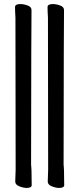

<svg xmlns="http://www.w3.org/2000/svg" viewBox="-20 -806 391 945"><path d="M111 119Q95 119 75 111Q55 103 55 88L57 29L56 -719Q54 -751 54 -771Q54 -786 80 -786Q97 -786 116 -779Q135 -772 135 -757V-741Q134 -731 133 3Q134 8 134 16.5Q134 25 135 33L136 105Q136 119 111 119ZM271 119Q255 119 235 111Q215 103 215 88L217 29L216 -719Q214 -751 214 -771Q214 -786 240 -786Q257 -786 276 -779Q295 -772 295 -757V-741Q294 -731 293 3Q294 8 294 16.5Q294 25 295 33L296 105Q296 119 271 119Z"/></svg>

Font: LXGW WenKai Lite Medium
Style: Regular
Weight: 500
Designer: LXGW / Fontworks Inc.
Foundry: LXGW / Fontworks Inc.
Version: Version 1.511; March 25, 2025